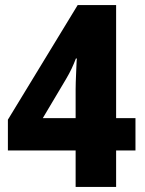

<svg xmlns="http://www.w3.org/2000/svg" viewBox="-20 -734 569 754"><path d="M277 -143H11V-264L285 -714H436V-270H512V-143H436V0H277ZM277 -270V-384Q277 -393 277.5 -411Q278 -429 279 -449Q280 -469 280.5 -484.5Q281 -500 282 -504H278Q270 -483 261 -464Q252 -445 239 -423L148 -270Z"/></svg>

Font: Noto Sans Devanagari UI SemiCondensed ExtraBold
Style: Regular
Weight: 800
Width: 4
Designer: Jelle Bosma - Monotype Design Team
Foundry: Monotype Imaging Inc.
Version: Version 2.004; ttfautohint (v1.8.4.7-5d5b)